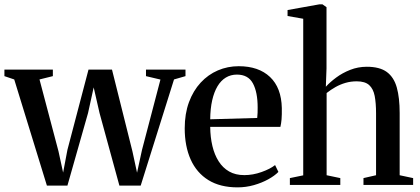

<svg xmlns="http://www.w3.org/2000/svg" viewBox="-29 -838 1905 870"><path d="M-9 -493V-522.5H210.5V-493L150 -478L236 -152.5L257 -56L276.5 -159L372 -522.5H478.5L571 -152.5L592 -55.5L614.5 -159L698 -477.5L632.5 -493V-522.5H811.5V-493L759.5 -478L608.5 3H512L422 -326L395.5 -442L370 -326L276.5 3H183.5L35.5 -478Z M1047.5 11Q968.5 11 915.2 -22Q862 -55 835 -115.2Q808 -175.5 808 -256.5Q808 -322.5 827.2 -374.8Q846.5 -427 880.2 -463.5Q914 -500 958.2 -519Q1002.5 -538 1052.5 -538Q1143 -538 1194.5 -489.2Q1246 -440.5 1248 -348.5Q1248.5 -317.5 1246.8 -297.2Q1245 -277 1241.5 -263H923.5Q924 -216 933.5 -176.2Q943 -136.5 961.8 -107Q980.5 -77.5 1009.2 -61Q1038 -44.5 1078 -44.5Q1117 -44.5 1156.2 -58.5Q1195.5 -72.5 1217.5 -90L1232.5 -59Q1215.5 -41.5 1186.5 -25.5Q1157.5 -9.5 1121.5 0.8Q1085.5 11 1047.5 11ZM923.5 -297.5 1136.5 -303.5Q1138 -315 1138.2 -327.2Q1138.5 -339.5 1138.5 -351Q1138.5 -420.5 1117 -460.2Q1095.5 -500 1044.5 -500Q1016.5 -500 994.2 -486.5Q972 -473 956.5 -447Q941 -421 932.5 -383.5Q924 -346 923.5 -297.5Z M1345 -43.5V-753L1274 -765.5V-792.5L1419 -818.5H1432L1450.5 -805.5V-528L1447.5 -445Q1466 -465.5 1494.2 -486.5Q1522.5 -507.5 1558 -521.5Q1593.5 -535.5 1633 -535.5Q1691.5 -535.5 1723.8 -511.8Q1756 -488 1769 -441.5Q1782 -395 1782 -326V-44L1843 -31V0H1618V-31L1675 -44V-324.5Q1675 -371 1668.8 -403.2Q1662.5 -435.5 1643.8 -452.5Q1625 -469.5 1587.5 -469.5Q1560.5 -469.5 1536.5 -462.5Q1512.5 -455.5 1491.2 -443.5Q1470 -431.5 1451 -416.5V-44L1513 -31V0H1284.5V-31Z"/></svg>

Font: Merriweather 96pt Medium
Style: Regular
Weight: 500
Version: Version 2.100